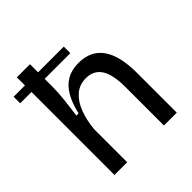

<svg xmlns="http://www.w3.org/2000/svg" viewBox="-194 -835 972 972"><g transform="rotate(-45 291.5 -349.5)"><path d="M-6 -641H353V-594H-6ZM75 0V-307V-699H169V-539Q169 -518 167.5 -494.5Q166 -471 163.5 -447Q161 -423 157.5 -398.5Q154 -374 151 -349H167Q181 -410 204.5 -450Q228 -490 263 -510Q298 -530 347 -530Q434 -530 477.5 -468.5Q521 -407 521 -285V0H429V-276Q429 -366 401.5 -407.5Q374 -449 319 -449Q273 -449 241 -421.5Q209 -394 190.5 -346.5Q172 -299 166 -237V0Z"/></g></svg>

Font: Bricolage Grotesque 20pt
Style: Regular
Weight: 400
Version: Version 1.001;gftools[0.9.33.dev8+g029e19f]